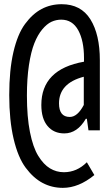

<svg xmlns="http://www.w3.org/2000/svg" viewBox="-20 -739 540 923"><path d="M282.2 164.1Q229.5 164.1 185.1 140.6Q140.6 117.2 103.5 67.4Q66.4 17.6 45.4 -71.8Q24.4 -161.1 24.4 -282.2Q24.4 -401.4 44.4 -488.3Q64.5 -575.2 100.6 -624Q136.7 -672.9 180.2 -695.8Q223.6 -718.8 276.4 -718.8Q369.1 -718.8 414.6 -646Q460 -573.2 460 -449.2V-112.3H405.3L397.5 -168H392.6Q351.6 -97.7 289.1 -97.7Q238.3 -97.7 208.5 -133.3Q178.7 -168.9 178.7 -234.4Q178.7 -406.2 383.8 -442.4V-460Q383.8 -543 356 -593.8Q328.1 -644.5 274.4 -644.5Q250 -644.5 227.5 -634.3Q205.1 -624 183.1 -597.7Q161.1 -571.3 145 -530.8Q128.9 -490.2 119.1 -425.8Q109.4 -361.3 109.4 -279.3Q109.4 -177.7 124 -104Q138.7 -30.3 164.1 10.7Q189.5 51.8 220.2 70.3Q251 88.9 287.1 88.9Q349.6 88.9 397.5 41L433.6 102.5Q358.4 164.1 282.2 164.1ZM315.4 -176.8Q352.5 -176.8 382.8 -234.4V-370.1Q263.7 -338.9 263.7 -242.2Q263.7 -176.8 315.4 -176.8Z"/></svg>

Font: Gen Shin Gothic Monospace Medium
Style: Regular
Weight: 500
Designer: [Source Han Sans]
Ryoko NISHIZUKA  (kana & ideographs); Paul D. Hunt (Latin, Greek & Cyrillic); Wenlong ZHANG  (bopomofo
Version: Version 1.002.20150607